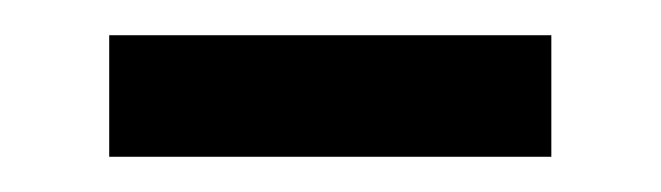

<svg xmlns="http://www.w3.org/2000/svg" viewBox="-20 -645 375 109"><path d="M42 -556V-625H293V-556Z"/></svg>

Font: Zilla Slab Medium
Style: Regular
Weight: 500
Designer: Typotheque.com
Foundry: Typotheque type foundry
Version: Version 1.1; 2017